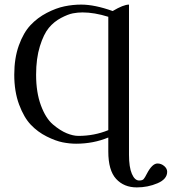

<svg xmlns="http://www.w3.org/2000/svg" viewBox="-20 -615 747 835"><path d="M541 58Q541 112 553.5 141Q566 170 585 170Q599 170 604.5 164Q610 158 619 140Q642 96 665 96Q681 96 694 107Q707 118 707 132Q707 164 665 182Q623 200 575 200Q519 200 485 163Q451 126 451 44V-17Q386 10 311 10Q283 10 252.5 4Q222 -2 183 -21.5Q144 -41 114 -72.5Q84 -104 63 -160.5Q42 -217 42 -290Q42 -362 62 -417.5Q82 -473 112.5 -505.5Q143 -538 183.5 -559Q224 -580 260.5 -587.5Q297 -595 333 -595Q392 -595 470 -567Q517 -595 541 -595ZM451 -49V-542Q390 -561 339 -561Q318 -561 297 -557Q276 -553 245.5 -537Q215 -521 192.5 -494Q170 -467 153.5 -414Q137 -361 137 -290Q137 -213 158 -156.5Q179 -100 210.5 -73.5Q242 -47 270 -35.5Q298 -24 321 -24Q390 -24 451 -49Z"/></svg>

Font: Judson
Style: Regular
Weight: 400
Version: Version 20110429